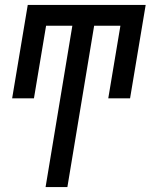

<svg xmlns="http://www.w3.org/2000/svg" viewBox="-20 -540 640 775"><path d="M164 215 272 -436H166L117 -143H29L92 -520H568L505 -143H417L466 -436H360L252 215Z"/></svg>

Font: Iosevka HT Medium Extended
Style: Italic
Weight: 500
Width: 7
Italic angle: -9°
Monospace: yes
Designer: Belleve Invis
Foundry: Belleve Invis
Version: Version 32.3.0; ttfautohint (v1.8.4)